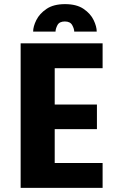

<svg xmlns="http://www.w3.org/2000/svg" viewBox="-20 -910 590 930"><path d="M80 0V-700H477V-579.5H245V-403.5H449.5V-284.5H245V-120.5H477V0ZM295 -890Q351 -890 384.8 -867Q418.5 -844 433.5 -812.8Q448.5 -781.5 448.5 -757H339.5Q339.5 -770.5 329.8 -788.2Q320 -806 294 -806Q267.5 -806 258.2 -788.2Q249 -770.5 249 -757H140.5Q140.5 -781.5 156 -812.8Q171.5 -844 205.5 -867Q239.5 -890 295 -890Z"/></svg>

Font: Trispace SemiCondensed
Style: Bold
Weight: 700
Width: 4
Designer: Tyler Finck
Foundry: Etcetera Type Company
Version: Version 1.210; ttfautohint (v1.8.3)